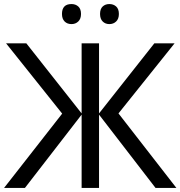

<svg xmlns="http://www.w3.org/2000/svg" viewBox="-29 -928 891 948"><path d="M277 -859Q277 -908 324 -908Q344 -908 357.5 -896Q371 -884 371 -859Q371 -835 357.5 -822Q344 -809 324 -809Q303 -809 290 -822Q277 -835 277 -859ZM465 -859Q465 -884 478 -896Q491 -908 511 -908Q531 -908 544.5 -896Q558 -884 558 -859Q558 -835 544.5 -822Q531 -809 511 -809Q491 -809 478 -822Q465 -835 465 -859ZM278 -367 1 -714H101L374 -368V-714H460V-368L733 -714H833L556 -368L842 0H739L460 -362V0H374V-362L94 0H-9Z"/></svg>

Font: Advent Sans Logo
Style: Regular
Weight: 400
Designer: Types & Symbols
Foundry: Types & Symbols
Version: Version 1.002